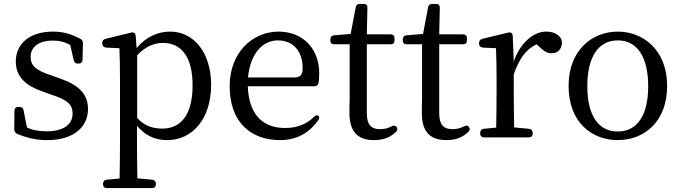

<svg xmlns="http://www.w3.org/2000/svg" viewBox="-20 -697 3486 984"><path d="M223 21C358 21 431 -47 431 -138C431 -212 388 -259 290 -294L239 -312C163 -337 137 -361 137 -406C137 -453 174 -489 251 -489C284 -489 313 -482 340 -466L358 -388C361 -377 368 -371 380 -371H382C394 -371 403 -379 403 -391L405 -474C405 -486 402 -493 392 -498C344 -523 305 -535 251 -535C130 -535 61 -471 61 -382C61 -302 114 -258 193 -230L245 -211C330 -184 352 -159 352 -114C352 -62 309 -24 219 -24C177 -24 144 -31 118 -44L101 -131C99 -143 92 -149 80 -149H74C61 -149 54 -142 54 -129L53 -35C53 -23 58 -16 68 -11C119 10 164 21 223 21Z M508 245V247C508 260 515 267 528 267H759C772 267 779 260 779 247V245C779 233 772 225 760 224L684 217C683 156 682 82 682 28V-52C733 7 786 21 838 21C965 21 1062 -87 1062 -262C1062 -429 972 -535 852 -535C792 -535 732 -511 680 -451L676 -508C675 -519 673 -524 669 -528C665 -531 659 -532 648 -529L521 -498C510 -495 504 -488 504 -476V-474C504 -462 512 -454 524 -453L592 -450C594 -402 595 -350 595 -284V28C595 83 594 157 593 218L527 224C515 225 508 233 508 245ZM683 -92V-414C729 -462 773 -477 816 -477C908 -477 967 -407 967 -260C967 -99 900 -38 812 -38C763 -38 722 -51 683 -92Z M1415 21C1500 21 1564 -15 1611 -81C1618 -91 1618 -98 1611 -104C1605 -109 1597 -106 1588 -97C1551 -61 1503 -41 1440 -41C1330 -41 1255 -107 1250 -255H1590C1601 -255 1610 -260 1612 -272C1615 -286 1616 -303 1616 -322C1616 -444 1536 -535 1407 -535C1275 -535 1157 -428 1157 -256C1157 -69 1267 21 1415 21ZM1251 -300C1262 -418 1323 -490 1404 -490C1486 -490 1531 -430 1531 -349C1531 -314 1522 -300 1485 -300Z M1896 21C1944 21 1980 8 2010 -22C2018 -30 2018 -39 2012 -47C2006 -54 1997 -55 1986 -49C1968 -40 1951 -35 1928 -35C1882 -35 1860 -58 1860 -117V-470H1982C1995 -470 2002 -477 2002 -490V-501C2002 -514 1995 -521 1982 -521H1860L1863 -657C1863 -671 1857 -677 1844 -677H1824C1812 -677 1805 -671 1803 -659L1777 -523L1692 -516C1680 -515 1673 -507 1673 -495V-490C1673 -477 1680 -470 1693 -470H1772V-204C1772 -186 1772 -171 1771 -157V-116C1771 -23 1813 21 1896 21Z M2267 21C2315 21 2351 8 2381 -22C2389 -30 2389 -39 2383 -47C2377 -54 2368 -55 2357 -49C2339 -40 2322 -35 2299 -35C2253 -35 2231 -58 2231 -117V-470H2353C2366 -470 2373 -477 2373 -490V-501C2373 -514 2366 -521 2353 -521H2231L2234 -657C2234 -671 2228 -677 2215 -677H2195C2183 -677 2176 -671 2174 -659L2148 -523L2063 -516C2051 -515 2044 -507 2044 -495V-490C2044 -477 2051 -470 2064 -470H2143V-204C2143 -186 2143 -171 2142 -157V-116C2142 -23 2184 21 2267 21Z M2441 -16V-13C2441 0 2448 7 2461 7H2690C2703 7 2710 0 2710 -13V-16C2710 -28 2703 -36 2691 -37L2615 -44C2614 -100 2613 -177 2613 -228V-316C2641 -396 2675 -444 2730 -470L2739 -462C2765 -437 2782 -424 2807 -424C2838 -424 2857 -443 2860 -475C2860 -485 2859 -491 2855 -499C2840 -524 2813 -535 2779 -535C2715 -535 2646 -478 2613 -382L2608 -508C2608 -519 2605 -524 2601 -528C2597 -531 2591 -532 2580 -529L2452 -498C2441 -495 2435 -488 2435 -476V-474C2435 -462 2443 -454 2455 -453L2522 -450C2524 -402 2525 -353 2525 -287V-228C2525 -177 2524 -99 2523 -43L2460 -37C2448 -36 2441 -28 2441 -16Z M3146 21C3279 21 3399 -70 3399 -257C3399 -442 3275 -535 3146 -535C3017 -535 2894 -442 2894 -257C2894 -70 3013 21 3146 21ZM2990 -255C2990 -406 3047 -490 3146 -490C3245 -490 3302 -406 3302 -255C3302 -105 3245 -23 3146 -23C3047 -23 2990 -105 2990 -255Z"/></svg>

Font: 寒蝉锦书宋 Text
Style: Regular
Weight: 400
Designer: 寒蝉锦书宋{Warren} 思源宋体{Ryoko NISHIZUKA 西塚涼子 (kana & ideographs); Frank Grießhammer (Latin, Greek & Cyrillic); Wenlong ZHANG 
Foundry: Adobe & ChillType
Version: Version 2.000;Glyphs 3.1.1 (3135)